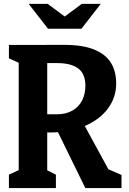

<svg xmlns="http://www.w3.org/2000/svg" viewBox="-20 -959 660 979"><path d="M193.8 -376.2H269Q316.1 -376.2 349 -395Q382 -413.8 398.7 -446.8Q415.3 -479.8 415.3 -521.5Q415.3 -582.8 378.8 -610Q342.3 -637.3 271.1 -637.3H181.3V-730L308.5 -730.2Q400.9 -730.2 459.5 -706.6Q518.2 -682.9 545.3 -639.2Q572.4 -595.5 572.4 -533.5Q572.4 -461.2 529.3 -404.2Q486.2 -347.3 409.5 -315.4Q332.8 -283.5 235.6 -283.5H193.8ZM25.5 -68.5 108.2 -106.6 75.4 -50.4V-680.4L108.2 -623.8L25.5 -661.5V-730H220.8V-50.8L188.2 -106.6L265 -68.5V0H25.5ZM262.8 -311 392.2 -353.7 550.8 -62.4 511.2 -105.4 599.5 -66.8V0H415.1ZM224.8 -812.5H395.2L493.9 -939.4H397.2L310 -874.8L222.8 -939.4H126.1Z"/></svg>

Font: Monaspace Xenon Var ExtraLight
Style: Regular
Weight: 200
Designer: Riley Cran and the Lettermatic Team
Version: Version 1.200 (Monaspace Xenon Var)